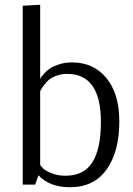

<svg xmlns="http://www.w3.org/2000/svg" viewBox="-20 -772 556 803"><path d="M273 11Q187 11 141 -39L127 0H75V-748L148 -752V-443H149Q150 -446 153 -450.5Q156 -455 166.5 -466.5Q177 -478 191 -487Q205 -496 229 -503.5Q253 -511 282 -511Q371 -511 425 -445.5Q479 -380 479 -264Q479 -138 426 -63.5Q373 11 273 11ZM254 -37Q331 -37 366.5 -93.5Q402 -150 402 -262Q402 -463 261 -463Q234 -463 211 -453.5Q188 -444 175 -429Q162 -414 156.5 -405.5Q151 -397 148 -391V-82Q152 -76 161 -67Q170 -58 196 -47.5Q222 -37 254 -37Z"/></svg>

Font: Arsenal
Style: Regular
Weight: 400
Designer: Andrij Shevchenko
Foundry: Stairsfor
Version: Version 2.001;PS 002.001;hotconv 1.0.88;makeotf.lib2.5.64775